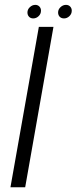

<svg xmlns="http://www.w3.org/2000/svg" viewBox="-20 -788 322 808"><path d="M24 0H86L205 -675H143.5ZM120 -710.5Q132.5 -710.5 142.5 -720Q152.5 -729.5 152.5 -743Q152.5 -753.5 145.8 -760.5Q139 -767.5 128.5 -767.5Q116 -767.5 105.8 -758Q95.5 -748.5 95.5 -735.5Q95.5 -724.5 102.2 -717.5Q109 -710.5 120 -710.5ZM249.5 -710.5Q262 -710.5 272 -720Q282 -729.5 282 -743Q282 -753.5 275.2 -760.5Q268.5 -767.5 257.5 -767.5Q245 -767.5 234.8 -758Q224.5 -748.5 224.5 -735.5Q224.5 -724.5 231.2 -717.5Q238 -710.5 249.5 -710.5Z"/></svg>

Font: Anybody UltraCondensed Thin Light
Style: Italic
Weight: 300
Italic angle: -10°
Version: Version 1.111